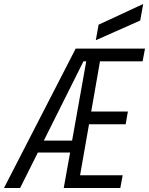

<svg xmlns="http://www.w3.org/2000/svg" viewBox="-60 -944 748 964"><path d="M-40 0 320 -700H668L656 -636H442L398 -384H582L571 -320H387L342 -64H556L544 0H260L292 -178H130L41 0ZM359 -636 160 -238H302L373 -636ZM421 -742 435 -820 659 -924 644 -841Z"/></svg>

Font: DM Mono Light
Style: Italic
Weight: 300
Italic angle: -10°
Designer: Colophon Foundry
Foundry: Colophon Foundry
Version: Version 1.000; ttfautohint (v1.8.2.53-6de2)